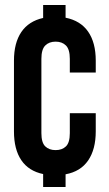

<svg xmlns="http://www.w3.org/2000/svg" viewBox="-20 -735 436 770"><path d="M153 -37Q95 -49 65.5 -92.5Q36 -136 36 -208V-492Q36 -563 65.5 -606.5Q95 -650 153 -663V-715H243V-664Q303 -652 333.5 -608Q364 -564 364 -492V-444H260V-499Q260 -537 244.5 -552.5Q229 -568 203 -568Q177 -568 161.5 -552.5Q146 -537 146 -499V-201Q146 -163 161.5 -148Q177 -133 203 -133Q229 -133 244.5 -148Q260 -163 260 -201V-281H364V-208Q364 -136 333.5 -91.5Q303 -47 243 -36V15H153Z"/></svg>

Font: BebasNeueW03-Regular
Style: Regular
Weight: 400
Designer: Ryoichi Tsunekawa
Foundry: Ryoichi Tsunekawa
Version: Version 1.30